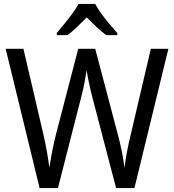

<svg xmlns="http://www.w3.org/2000/svg" viewBox="-20 -1057 893 984"><path d="M843 -807 669 -93H575L454 -556Q445 -590 436.5 -630Q428 -670 424 -697Q421 -676 413.5 -636Q406 -596 395 -555L277 -93H183L9 -807H100L202 -370Q224 -272 233 -197Q239 -238 248 -284Q257 -330 268 -373L381 -807H468L583 -371Q595 -327 604 -282.5Q613 -238 618 -197Q623 -238 631.5 -282.5Q640 -327 651 -371L753 -807ZM468 -1037Q479 -1015 499 -987.5Q519 -960 541 -934Q563 -908 581 -888V-877H525Q501 -894 475.5 -918Q450 -942 425 -968Q399 -942 374 -918Q349 -894 326 -877H271V-888Q289 -909 310.5 -935.5Q332 -962 351.5 -988.5Q371 -1015 383 -1037Z"/></svg>

Font: Noto Sans Kannada UI SemiCondensed
Style: Regular
Weight: 400
Width: 4
Designer: Jelle Bosma - Monotype Design Team
Foundry: Monotype Imaging Inc.
Version: Version 2.005; ttfautohint (v1.8.4.7-5d5b)